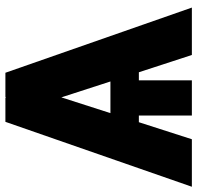

<svg xmlns="http://www.w3.org/2000/svg" viewBox="-30 -722 751 732"><g transform="rotate(-90 346.0 -355.5)"><path d="M437 -202.1H406.2V0H272V-202.1H246.6L181.6 0H0.5L248 -710.9H339.8L341.3 -709L343.3 -710.9H435.1L683.6 0H502.9ZM281.2 -310.5H401.9L341.3 -497.6Z"/></g></svg>

Font: Roboto
Style: Regular
Weight: 900
Designer: Google
Version: Version 2.001171; 2014